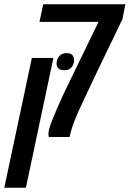

<svg xmlns="http://www.w3.org/2000/svg" viewBox="-78 -650 615 911"><path d="M153.8 0Q153.3 -2.4 152.3 -6.3Q151.4 -10.3 151.9 -17.1Q152.3 -21 153.1 -26.4Q153.8 -31.7 155.3 -38.1Q165 -71.8 192.1 -134Q219.2 -196.3 252.4 -263.7L389.6 -546.4H109.4L127 -629.9H517.1L502.9 -559.1L378.9 -301.8Q366.7 -275.9 352.8 -246.6Q338.9 -217.3 316.9 -170.4Q294.9 -124.5 279.8 -87.6Q264.6 -50.8 254.4 -10.7L252 0ZM-57.6 240.7 73.2 -375H175.3L44.9 240.7ZM227.1 -316.9Q190.4 -316.9 190.4 -348.6Q190.4 -368.7 202.9 -383.3Q215.3 -397.9 237.3 -397.9Q273.4 -397.9 273.4 -364.3Q273.4 -344.2 261.5 -330.6Q249.5 -316.9 227.1 -316.9Z"/></svg>

Font: Open Sans Condensed SemiBold
Style: Italic
Weight: 600
Width: 3
Italic angle: -12°
Designer: Monotype Design Team
Foundry: Monotype Imaging Inc.
Version: Version 3.000; ttfautohint (v1.8.4)